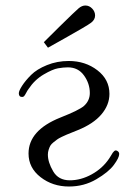

<svg xmlns="http://www.w3.org/2000/svg" viewBox="-20 -662 498 693"><path d="M47.9 -325.2Q47.9 -334 59.8 -352.5Q71.8 -371.1 92.3 -391.6Q112.8 -412.1 149.4 -427Q186 -441.9 228 -441.9Q288.1 -441.9 331.5 -408.4Q375 -375 375 -323.2Q375 -283.2 345.9 -249Q316.9 -214.8 259.8 -191.9Q254.9 -189.9 240.5 -184.1Q226.1 -178.2 220.5 -176Q214.8 -173.8 202.9 -168Q190.9 -162.1 186 -158.4Q181.2 -154.8 173.1 -148.4Q165 -142.1 161.6 -136Q158.2 -129.9 155.5 -121.3Q152.8 -112.8 152.8 -104Q152.8 -76.2 171.9 -43.7Q190.9 -11.2 231.9 -11.2Q272 -11.2 311 -32.7Q350.1 -54.2 374 -89.8Q377 -93.8 380.9 -100.8Q384.8 -107.9 387 -110.8Q389.2 -113.8 392.1 -116.5Q395 -119.1 397.9 -119.1Q401.9 -119.1 406 -115.5Q410.2 -111.8 410.2 -106Q410.2 -92.8 391.1 -66.9Q372.1 -41 327.6 -14.9Q283.2 11.2 229 11.2Q169.9 11.2 126.5 -22.5Q83 -56.2 83 -107.9Q83 -191.9 198.2 -237.8Q266.1 -264.6 283.2 -279.8Q304.2 -298.8 304.2 -326.2Q304.2 -360.4 283.2 -389.6Q262.2 -418.9 225.1 -418.9Q209 -418.9 189.5 -415.5Q169.9 -412.1 137.5 -393.1Q105 -374 83 -340.8Q79.1 -335.9 74.5 -326.9Q69.8 -317.9 66.9 -314.9Q64 -312 60.1 -312Q47.9 -312 47.9 -325.2ZM138.2 -509.8Q161.1 -532.7 195.8 -566.9Q252 -622.1 263.9 -632.1Q275.9 -642.1 288.1 -642.1Q302.2 -642.1 312.7 -631.1Q323.2 -620.1 323.2 -606Q323.2 -590.8 308.6 -579.8Q293.9 -568.8 213.9 -523.9Q176.8 -502.9 153.8 -490.2H152.8Z"/></svg>

Font: CMU Serif Upright Italic
Style: UprightItalic
Weight: 500
Version: Version 0.7.0